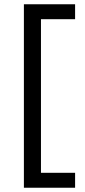

<svg xmlns="http://www.w3.org/2000/svg" viewBox="-20 -770 399 900"><path d="M332 110V40H172V-680H332V-750H92V110Z"/></svg>

Font: Geist
Style: Regular
Weight: 400
Designer: Basement.studio, Andrés Briganti, Mateo Zaragoza
Foundry: Basement.studio, Vercel, Andrés Briganti, Guido Ferreyra, Mateo Zaragoza
Version: Version 1.401